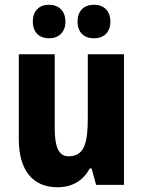

<svg xmlns="http://www.w3.org/2000/svg" viewBox="-20 -777 601 807"><path d="M118 -686C118 -640 146 -616 186 -616C226 -616 255 -641 255 -686C255 -732 226 -757 186 -757C146 -757 118 -733 118 -686ZM306 -686C306 -641 333 -616 375 -616C416 -616 444 -641 444 -686C444 -732 416 -757 375 -757C334 -757 306 -733 306 -686ZM501 -549H349V-281C349 -179 336 -120 268 -120C227 -120 210 -159 210 -237V-549H59V-192C59 -60 119 10 221 10C282 10 329 -16 357 -69H365L384 0H501Z"/></svg>

Font: Noto Sans Sinhala UI Condensed ExtraBold
Style: Regular
Weight: 800
Width: 3
Designer: Jelle Bosma - Monotype Design Team
Foundry: Monotype Imaging Inc.
Version: Version 2.006